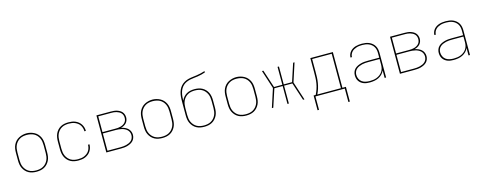

<svg xmlns="http://www.w3.org/2000/svg" viewBox="-32 -1598 6664 2653"><g transform="rotate(-15 3300.0 -271.5)"><path d="M300 8Q271 8 242.5 2.5Q214 -3 189 -16.5Q164 -30 144.5 -51.5Q125 -73 112.5 -98.5Q100 -124 95.5 -152.5Q91 -181 91 -210V-320Q91 -349 95.5 -377.5Q100 -406 112.5 -432Q125 -458 144.5 -479Q164 -500 189.5 -513.5Q215 -527 243 -534Q271 -541 300 -541Q329 -541 357 -534Q385 -527 410.5 -513.5Q436 -500 455.5 -479Q475 -458 487.5 -432Q500 -406 504.5 -377.5Q509 -349 509 -320V-210Q509 -181 504.5 -152.5Q500 -124 487.5 -98.5Q475 -73 455.5 -51.5Q436 -30 411 -16.5Q386 -3 357.5 2.5Q329 8 300 8ZM300 -11Q326 -11 352 -16Q378 -21 400.5 -33.5Q423 -46 440.5 -65.5Q458 -85 469 -108.5Q480 -132 484 -158Q488 -184 488 -210V-320Q488 -346 484 -372Q480 -398 469 -422Q458 -446 440 -465.5Q422 -485 399 -497Q376 -509 350 -514Q324 -519 297 -519Q272 -519 246.5 -514Q221 -509 198.5 -496Q176 -483 158.5 -463.5Q141 -444 130.5 -420.5Q120 -397 116 -371.5Q112 -346 112 -320V-210Q112 -184 116 -158Q120 -132 131 -108.5Q142 -85 159.5 -65.5Q177 -46 199.5 -33.5Q222 -21 248 -16Q274 -11 300 -11Z M898 8Q869 8 841 2.5Q813 -3 788 -16.5Q763 -30 743.5 -51.5Q724 -73 712 -99Q700 -125 695.5 -153.5Q691 -182 691 -210V-320Q691 -348 695.5 -376.5Q700 -405 712 -431Q724 -457 743.5 -478.5Q763 -500 788 -513.5Q813 -527 841 -532.5Q869 -538 898 -538Q923 -538 948.5 -534.5Q974 -531 997.5 -521Q1021 -511 1041 -495Q1061 -479 1075 -457.5Q1089 -436 1096 -411Q1103 -386 1103 -361H1082Q1082 -384 1076 -406Q1070 -428 1057.5 -447.5Q1045 -467 1026.5 -481Q1008 -495 987 -504Q966 -513 943 -516Q920 -519 898 -519Q872 -519 846.5 -514Q821 -509 798.5 -496.5Q776 -484 758.5 -464Q741 -444 730.5 -420.5Q720 -397 716 -371.5Q712 -346 712 -320V-210Q712 -184 716 -158.5Q720 -133 730.5 -109.5Q741 -86 758.5 -66Q776 -46 798.5 -33.5Q821 -21 846.5 -16Q872 -11 898 -11Q920 -11 943 -14Q966 -17 987 -26Q1008 -35 1026.5 -49Q1045 -63 1057.5 -82.5Q1070 -102 1076 -124Q1082 -146 1082 -169H1103Q1103 -144 1096 -119Q1089 -94 1075 -72.5Q1061 -51 1041 -35Q1021 -19 997.5 -9Q974 1 948.5 4.5Q923 8 898 8Z M1299 0V-530H1505Q1526 -530 1547.5 -528Q1569 -526 1589 -520Q1609 -514 1628 -503.5Q1647 -493 1661 -477Q1675 -461 1682 -440Q1689 -419 1689 -398Q1689 -398 1689 -398Q1689 -398 1689 -398Q1689 -376 1681.5 -355Q1674 -334 1659 -318Q1644 -302 1624.5 -292Q1605 -282 1583 -276Q1609 -271 1633 -261Q1657 -251 1676.5 -234Q1696 -217 1706.5 -192.5Q1717 -168 1717 -142Q1717 -118 1708.5 -95Q1700 -72 1683 -55Q1666 -38 1644.5 -27.5Q1623 -17 1600 -10.5Q1577 -4 1553 -2Q1529 0 1505 0ZM1320 -285H1505Q1524 -285 1542.5 -286.5Q1561 -288 1579 -293Q1597 -298 1613.5 -307Q1630 -316 1643 -329.5Q1656 -343 1662 -361Q1668 -379 1668 -398Q1668 -417 1662 -435Q1656 -453 1643 -466.5Q1630 -480 1613.5 -488.5Q1597 -497 1579 -502.5Q1561 -508 1542.5 -509.5Q1524 -511 1505 -511H1320ZM1320 -19H1505Q1526 -19 1547.5 -21Q1569 -23 1589.5 -28Q1610 -33 1629.5 -42Q1649 -51 1664.5 -65.5Q1680 -80 1688 -100.5Q1696 -121 1696 -142Q1696 -164 1688 -184Q1680 -204 1664.5 -218.5Q1649 -233 1629.5 -242.5Q1610 -252 1589.5 -257Q1569 -262 1547.5 -264Q1526 -266 1505 -266H1320Z M2100 8Q2071 8 2042.5 2.5Q2014 -3 1989 -16.5Q1964 -30 1944.5 -51.5Q1925 -73 1912.5 -98.5Q1900 -124 1895.5 -152.5Q1891 -181 1891 -210V-320Q1891 -349 1895.5 -377.5Q1900 -406 1912.5 -432Q1925 -458 1944.5 -479Q1964 -500 1989.5 -513.5Q2015 -527 2043 -534Q2071 -541 2100 -541Q2129 -541 2157 -534Q2185 -527 2210.5 -513.5Q2236 -500 2255.5 -479Q2275 -458 2287.5 -432Q2300 -406 2304.5 -377.5Q2309 -349 2309 -320V-210Q2309 -181 2304.5 -152.5Q2300 -124 2287.5 -98.5Q2275 -73 2255.5 -51.5Q2236 -30 2211 -16.5Q2186 -3 2157.5 2.5Q2129 8 2100 8ZM2100 -11Q2126 -11 2152 -16Q2178 -21 2200.5 -33.5Q2223 -46 2240.5 -65.5Q2258 -85 2269 -108.5Q2280 -132 2284 -158Q2288 -184 2288 -210V-320Q2288 -346 2284 -372Q2280 -398 2269 -422Q2258 -446 2240 -465.5Q2222 -485 2199 -497Q2176 -509 2150 -514Q2124 -519 2097 -519Q2072 -519 2046.5 -514Q2021 -509 1998.5 -496Q1976 -483 1958.5 -463.5Q1941 -444 1930.5 -420.5Q1920 -397 1916 -371.5Q1912 -346 1912 -320V-210Q1912 -184 1916 -158Q1920 -132 1931 -108.5Q1942 -85 1959.5 -65.5Q1977 -46 1999.5 -33.5Q2022 -21 2048 -16Q2074 -11 2100 -11Z M2700 8Q2671 8 2642.5 2.5Q2614 -3 2589 -16.5Q2564 -30 2544.5 -51.5Q2525 -73 2512.5 -98.5Q2500 -124 2495.5 -152.5Q2491 -181 2491 -210V-312Q2491 -331 2491 -349.5Q2491 -368 2491 -387Q2491 -418 2492 -449.5Q2493 -481 2498.5 -511.5Q2504 -542 2516.5 -571Q2529 -600 2549.5 -623.5Q2570 -647 2597.5 -663Q2625 -679 2655 -687Q2685 -695 2716.5 -698.5Q2748 -702 2778.5 -706.5Q2809 -711 2839.5 -718Q2870 -725 2900 -735V-716Q2873 -706 2845.5 -699.5Q2818 -693 2790.5 -688.5Q2763 -684 2735 -681.5Q2707 -679 2679 -673Q2651 -667 2625 -655.5Q2599 -644 2578.5 -625Q2558 -606 2544 -581Q2530 -556 2523 -528.5Q2516 -501 2513.5 -473Q2511 -445 2511 -417Q2523 -444 2542.5 -466.5Q2562 -489 2587 -503.5Q2612 -518 2641.5 -524Q2671 -530 2700 -530Q2729 -530 2757.5 -524.5Q2786 -519 2811 -505.5Q2836 -492 2856 -470.5Q2876 -449 2888 -423Q2900 -397 2904.5 -369Q2909 -341 2909 -312V-210Q2909 -181 2904.5 -152.5Q2900 -124 2887.5 -98.5Q2875 -73 2855.5 -51.5Q2836 -30 2811 -16.5Q2786 -3 2757.5 2.5Q2729 8 2700 8ZM2700 -11Q2726 -11 2752 -16Q2778 -21 2800.5 -33.5Q2823 -46 2840.5 -65.5Q2858 -85 2869 -108.5Q2880 -132 2884 -158Q2888 -184 2888 -210V-312Q2888 -338 2884 -364Q2880 -390 2869 -413.5Q2858 -437 2840.5 -456.5Q2823 -476 2800.5 -488.5Q2778 -501 2752 -506Q2726 -511 2700 -511Q2674 -511 2648 -506Q2622 -501 2599.5 -488.5Q2577 -476 2559.5 -456.5Q2542 -437 2531 -413.5Q2520 -390 2516 -364Q2512 -338 2512 -312V-210Q2512 -184 2516 -158Q2520 -132 2531 -108.5Q2542 -85 2559.5 -65.5Q2577 -46 2599.5 -33.5Q2622 -21 2648 -16Q2674 -11 2700 -11Z M3300 8Q3271 8 3242.5 2.5Q3214 -3 3189 -16.5Q3164 -30 3144.5 -51.5Q3125 -73 3112.5 -98.5Q3100 -124 3095.5 -152.5Q3091 -181 3091 -210V-320Q3091 -349 3095.5 -377.5Q3100 -406 3112.5 -432Q3125 -458 3144.5 -479Q3164 -500 3189.5 -513.5Q3215 -527 3243 -534Q3271 -541 3300 -541Q3329 -541 3357 -534Q3385 -527 3410.5 -513.5Q3436 -500 3455.5 -479Q3475 -458 3487.5 -432Q3500 -406 3504.5 -377.5Q3509 -349 3509 -320V-210Q3509 -181 3504.5 -152.5Q3500 -124 3487.5 -98.5Q3475 -73 3455.5 -51.5Q3436 -30 3411 -16.5Q3386 -3 3357.5 2.5Q3329 8 3300 8ZM3300 -11Q3326 -11 3352 -16Q3378 -21 3400.5 -33.5Q3423 -46 3440.5 -65.5Q3458 -85 3469 -108.5Q3480 -132 3484 -158Q3488 -184 3488 -210V-320Q3488 -346 3484 -372Q3480 -398 3469 -422Q3458 -446 3440 -465.5Q3422 -485 3399 -497Q3376 -509 3350 -514Q3324 -519 3297 -519Q3272 -519 3246.5 -514Q3221 -509 3198.5 -496Q3176 -483 3158.5 -463.5Q3141 -444 3130.5 -420.5Q3120 -397 3116 -371.5Q3112 -346 3112 -320V-210Q3112 -184 3116 -158Q3120 -132 3131 -108.5Q3142 -85 3159.5 -65.5Q3177 -46 3199.5 -33.5Q3222 -21 3248 -16Q3274 -11 3300 -11Z M3667 0 3753 -265 3667 -530H3687L3771 -274H3890V-530H3910V-274H4029L4113 -530H4133L4047 -265L4133 0H4113L4029 -256H3910V0H3890V-256H3771L3687 0Z M4269 192V-19H4299Q4317 -55 4330 -93Q4343 -131 4349.5 -171Q4356 -211 4357.5 -251Q4359 -291 4359 -331V-530H4681V-19H4731V192H4710V0H4290V192ZM4322 -19H4660V-511H4380V-331Q4380 -291 4378.5 -251Q4377 -211 4370.5 -171.5Q4364 -132 4352 -93.5Q4340 -55 4322 -19Z M5068 8Q5047 8 5025 5.5Q5003 3 4982.5 -4.5Q4962 -12 4944.5 -25Q4927 -38 4914.5 -56Q4902 -74 4896.5 -95.5Q4891 -117 4891 -139Q4891 -165 4900 -189.5Q4909 -214 4927.5 -232Q4946 -250 4969.5 -261Q4993 -272 5018 -278.5Q5043 -285 5068.5 -287Q5094 -289 5120 -289H5280V-355Q5280 -378 5275.5 -401Q5271 -424 5259 -444Q5247 -464 5229 -479Q5211 -494 5189.5 -503Q5168 -512 5145 -515.5Q5122 -519 5098 -519Q5078 -519 5057.5 -517Q5037 -515 5017.5 -509Q4998 -503 4979.5 -493Q4961 -483 4947.5 -468Q4934 -453 4926 -434Q4918 -415 4918 -394H4897Q4897 -417 4905.5 -439Q4914 -461 4929.5 -478.5Q4945 -496 4965 -508Q4985 -520 5007 -526.5Q5029 -533 5052 -535.5Q5075 -538 5098 -538Q5124 -538 5150 -534Q5176 -530 5199.5 -520Q5223 -510 5243.5 -493Q5264 -476 5277 -454Q5290 -432 5295.5 -406.5Q5301 -381 5301 -355V0H5280V-107Q5268 -77 5245 -54Q5222 -31 5193 -17Q5164 -3 5132 2.5Q5100 8 5068 8ZM5071 -11Q5097 -11 5123 -14.5Q5149 -18 5173 -27.5Q5197 -37 5218 -53Q5239 -69 5253.5 -90.5Q5268 -112 5274 -137.5Q5280 -163 5280 -189V-270H5120Q5097 -270 5074 -268.5Q5051 -267 5028.5 -261.5Q5006 -256 4985 -247Q4964 -238 4946.5 -222.5Q4929 -207 4920.5 -185.5Q4912 -164 4912 -141Q4912 -112 4924.5 -84.5Q4937 -57 4960.5 -40Q4984 -23 5013 -17Q5042 -11 5071 -11Z M5499 0V-530H5705Q5726 -530 5747.5 -528Q5769 -526 5789 -520Q5809 -514 5828 -503.5Q5847 -493 5861 -477Q5875 -461 5882 -440Q5889 -419 5889 -398Q5889 -398 5889 -398Q5889 -398 5889 -398Q5889 -376 5881.5 -355Q5874 -334 5859 -318Q5844 -302 5824.5 -292Q5805 -282 5783 -276Q5809 -271 5833 -261Q5857 -251 5876.5 -234Q5896 -217 5906.5 -192.5Q5917 -168 5917 -142Q5917 -118 5908.5 -95Q5900 -72 5883 -55Q5866 -38 5844.5 -27.5Q5823 -17 5800 -10.5Q5777 -4 5753 -2Q5729 0 5705 0ZM5520 -285H5705Q5724 -285 5742.5 -286.5Q5761 -288 5779 -293Q5797 -298 5813.5 -307Q5830 -316 5843 -329.5Q5856 -343 5862 -361Q5868 -379 5868 -398Q5868 -417 5862 -435Q5856 -453 5843 -466.5Q5830 -480 5813.5 -488.5Q5797 -497 5779 -502.5Q5761 -508 5742.5 -509.5Q5724 -511 5705 -511H5520ZM5520 -19H5705Q5726 -19 5747.5 -21Q5769 -23 5789.5 -28Q5810 -33 5829.5 -42Q5849 -51 5864.5 -65.5Q5880 -80 5888 -100.5Q5896 -121 5896 -142Q5896 -164 5888 -184Q5880 -204 5864.5 -218.5Q5849 -233 5829.5 -242.5Q5810 -252 5789.5 -257Q5769 -262 5747.5 -264Q5726 -266 5705 -266H5520Z M6268 8Q6247 8 6225 5.5Q6203 3 6182.5 -4.5Q6162 -12 6144.5 -25Q6127 -38 6114.5 -56Q6102 -74 6096.5 -95.5Q6091 -117 6091 -139Q6091 -165 6100 -189.5Q6109 -214 6127.5 -232Q6146 -250 6169.5 -261Q6193 -272 6218 -278.5Q6243 -285 6268.5 -287Q6294 -289 6320 -289H6480V-355Q6480 -378 6475.5 -401Q6471 -424 6459 -444Q6447 -464 6429 -479Q6411 -494 6389.5 -503Q6368 -512 6345 -515.5Q6322 -519 6298 -519Q6278 -519 6257.5 -517Q6237 -515 6217.5 -509Q6198 -503 6179.5 -493Q6161 -483 6147.5 -468Q6134 -453 6126 -434Q6118 -415 6118 -394H6097Q6097 -417 6105.5 -439Q6114 -461 6129.5 -478.5Q6145 -496 6165 -508Q6185 -520 6207 -526.5Q6229 -533 6252 -535.5Q6275 -538 6298 -538Q6324 -538 6350 -534Q6376 -530 6399.5 -520Q6423 -510 6443.5 -493Q6464 -476 6477 -454Q6490 -432 6495.5 -406.5Q6501 -381 6501 -355V0H6480V-107Q6468 -77 6445 -54Q6422 -31 6393 -17Q6364 -3 6332 2.5Q6300 8 6268 8ZM6271 -11Q6297 -11 6323 -14.5Q6349 -18 6373 -27.5Q6397 -37 6418 -53Q6439 -69 6453.5 -90.5Q6468 -112 6474 -137.5Q6480 -163 6480 -189V-270H6320Q6297 -270 6274 -268.5Q6251 -267 6228.5 -261.5Q6206 -256 6185 -247Q6164 -238 6146.5 -222.5Q6129 -207 6120.5 -185.5Q6112 -164 6112 -141Q6112 -112 6124.5 -84.5Q6137 -57 6160.5 -40Q6184 -23 6213 -17Q6242 -11 6271 -11Z"/></g></svg>

Font: Iosevka Curly Thin Extended
Style: Regular
Weight: 100
Width: 7
Monospace: yes
Designer: Belleve Invis
Foundry: Belleve Invis
Version: Version 11.1.0; ttfautohint (v1.8.3)